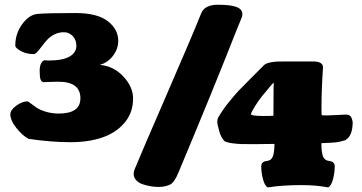

<svg xmlns="http://www.w3.org/2000/svg" viewBox="-20 -795 1538 815"><path d="M101.6 -205.6Q76.2 -218.3 50 -251Q23.9 -283.7 23.9 -309.6Q23.9 -328.1 49.1 -346.4Q74.2 -364.7 96.7 -364.7Q99.1 -364.7 109.6 -356.7Q120.1 -348.6 134 -338.9Q147.9 -329.1 173.8 -321Q199.7 -313 229.5 -313Q321.3 -313 321.3 -377.9Q321.3 -448.2 227.5 -448.2Q214.8 -448.2 191.9 -447.3Q168.9 -446.3 164.6 -446.3Q156.2 -447.3 152.3 -457.3Q148.4 -467.3 148.4 -493.2Q148.4 -530.8 168 -539.1Q181.6 -538.1 188.5 -538.1Q248 -538.6 276.1 -555.4Q304.2 -572.3 304.2 -600.6Q304.2 -625.5 288.8 -641.8Q273.4 -658.2 251.5 -658.2Q229.5 -658.2 210.7 -648.7Q191.9 -639.2 179.7 -625.5Q167.5 -611.8 157.2 -598.1Q147 -584.5 138.4 -575Q129.9 -565.4 123 -565.4Q91.8 -565.4 68.4 -578.4Q44.9 -591.3 44.9 -601.6Q44.9 -652.3 74.2 -692.4Q103.5 -732.4 138.7 -735.8Q176.3 -739.7 300.3 -739.7Q392.6 -739.7 437.3 -705.3Q481.9 -670.9 481.9 -621.6Q481.9 -587.9 460 -558.6Q438 -529.3 403.3 -519.5Q461.4 -515.1 503.2 -470.7Q544.9 -426.3 544.9 -377Q544.9 -316.4 508.5 -273.7Q472.2 -231 413.6 -211.2Q355 -191.4 279.8 -191.4Q196.8 -191.4 101.6 -205.6ZM550.8 -74.7Q577.1 -139.2 690.9 -401.4Q804.7 -663.6 833.5 -737.3Q848.1 -774.9 904.8 -774.9Q960.4 -774.9 984.6 -765.1Q1008.8 -755.4 1008.8 -735.4Q1008.8 -729 1006.6 -722.2Q1004.4 -715.3 998.5 -701.9Q992.7 -688.5 990.7 -683.6Q888.7 -423.3 739.7 -67.9Q732.9 -52.2 729.5 -45.2Q726.1 -38.1 719 -27.6Q711.9 -17.1 704.1 -12.7Q696.3 -8.3 683.6 -4.9Q670.9 -1.5 653.8 -1.5Q637.7 -1.5 620.8 -4.2Q604 -6.8 586.7 -12.5Q569.3 -18.1 558.3 -29.8Q547.4 -41.5 547.4 -57.1Q547.4 -65.9 550.8 -74.7ZM1140.6 -303.7Q1141.1 -321.3 1141.1 -381.3V-387.2Q1141.1 -431.6 1142.1 -444.3Q1139.2 -442.4 1134.5 -437.3Q1129.9 -432.1 1121.6 -421.9Q1113.3 -411.6 1107.4 -404.8Q1073.7 -366.7 1049.3 -321.3Q1045.4 -313.5 1045.4 -310.5Q1045.4 -302.7 1099.6 -302.7Q1127.9 -302.7 1140.6 -303.7ZM1145 -184.1Q1134.8 -184.1 1103 -183.6Q1071.3 -183.1 1061 -183.1H1051.3Q1020 -183.1 1003.4 -183.6Q986.8 -184.1 965.1 -187Q943.4 -189.9 933.1 -195.8Q918.9 -209.5 910.6 -238Q902.3 -266.6 902.3 -279.3Q902.3 -287.6 906.2 -295.9Q923.3 -326.2 949.2 -358.6Q975.1 -391.1 994.4 -411.4Q1013.7 -431.6 1050 -467.8Q1086.4 -503.9 1101.1 -519Q1109.9 -526.4 1126.5 -529.8Q1143.1 -533.2 1156.2 -533.7Q1169.4 -534.2 1195.3 -534.2H1308.6Q1351.1 -534.2 1351.1 -508.8Q1344.7 -414.6 1344.7 -344.7V-312Q1344.7 -305.2 1351.1 -305.2H1374Q1386.7 -305.2 1411.6 -306.9Q1436.5 -308.6 1447.3 -308.6Q1462.4 -308.6 1468.8 -300.3Q1475.1 -292 1477.1 -274.9Q1476.6 -248.5 1470.2 -230.5Q1463.9 -212.4 1446.8 -200.2Q1423.8 -192.9 1407 -190.9Q1390.1 -189 1351.1 -187.5H1344.2Q1344.2 -172.9 1345 -162.6Q1345.7 -152.3 1348.4 -140.1Q1351.1 -127.9 1357.7 -120.8Q1364.3 -113.8 1374 -112.3Q1381.8 -111.3 1386.7 -109.9Q1391.6 -108.4 1396.2 -103.3Q1400.9 -98.1 1400.9 -89.4Q1400.9 -63 1393.6 -34.7Q1386.2 -6.3 1373 0.5Q1322.8 -9.3 1260.7 -9.3Q1176.8 -9.3 1116.7 0.5Q1103.5 -6.3 1096.2 -34.7Q1088.9 -63 1088.9 -89.4Q1088.9 -98.1 1093.5 -103.3Q1098.1 -108.4 1103 -109.9Q1107.9 -111.3 1115.7 -112.3Q1133.3 -114.7 1139.2 -133.8Q1145 -152.8 1145 -184.1Z"/></svg>

Font: Coustard Black
Style: Regular
Weight: 900
Foundry: vernon adams
Version: Version 1.001;